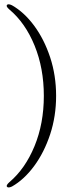

<svg xmlns="http://www.w3.org/2000/svg" viewBox="-20 -740 332 876"><path d="M236 -302.5Q236 -209.5 208.8 -127Q181.5 -44.5 135.8 17.5Q90 79.5 34.5 111Q16 119.5 11 111Q8 104.5 23 91Q95 30 137.5 -73.2Q180 -176.5 180 -302.5Q180 -428.5 137.8 -532Q95.5 -635.5 23 -696.5Q7.5 -710 11 -716Q15.5 -725 34.5 -716Q90 -684.5 135.8 -622.8Q181.5 -561 208.8 -478.5Q236 -396 236 -302.5Z"/></svg>

Font: Fraunces 144pt S050 Light
Style: Regular
Weight: 300
Version: Version 1.000; ttfautohint (v1.8.3)